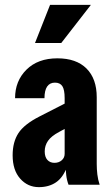

<svg xmlns="http://www.w3.org/2000/svg" viewBox="-20 -760 458 790"><path d="M262 0Q255 -18 252.5 -39.5Q250 -61 250 -85H246V-356Q246 -391 236.5 -405.5Q227 -420 206 -420Q185 -420 174 -404Q163 -388 163 -356H42Q42 -427 89 -473.5Q136 -520 216 -520Q294 -520 336 -478Q378 -436 378 -360V-85Q378 -64 380.5 -42.5Q383 -21 390 0ZM140 10Q94 10 63 -25Q32 -60 32 -121Q32 -176 56 -212.5Q80 -249 143 -281L280 -351V-248L223 -217Q191 -200 177.5 -180.5Q164 -161 164 -137Q164 -114 175 -102Q186 -90 204 -90Q222 -90 234 -100.5Q246 -111 246 -127L255 -72Q239 -29 210 -9.5Q181 10 140 10ZM232 -583H124L186 -740H354Z"/></svg>

Font: Instrument Sans Condensed
Style: Bold
Weight: 700
Width: 3
Designer: Rodrigo Fuenzalida
Foundry: fragTYPE
Version: Version 1.000;gftools[0.9.28]